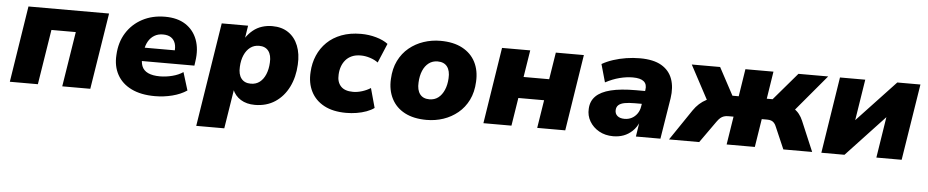

<svg xmlns="http://www.w3.org/2000/svg" viewBox="-40 -789 6032 1248"><g transform="rotate(5 2975.5 -164.5)"><path d="M27 0 105 -498H631L552 0H369L426 -359H267L210 0Z M974 11Q883 11 820.5 -19.5Q758 -50 727.5 -105.5Q697 -161 702 -234Q706 -317 744.5 -378.5Q783 -440 848 -474.5Q913 -509 996 -509Q1077 -509 1130 -474.5Q1183 -440 1206 -379Q1229 -318 1217 -238L1213 -209H847L860 -297H1090L1076 -284Q1081 -317 1073 -341.5Q1065 -366 1045 -379.5Q1025 -393 992 -393Q960 -393 936 -378.5Q912 -364 897.5 -339Q883 -314 878 -281L872 -247Q866 -205 877 -176.5Q888 -148 918 -134Q948 -120 995 -120Q1035 -120 1076 -130.5Q1117 -141 1146 -161L1182 -44Q1142 -17 1087 -3Q1032 11 974 11Z M1259 180 1366 -498H1538L1525 -415H1523Q1544 -446 1570.5 -467.5Q1597 -489 1629 -499Q1661 -509 1695 -509Q1758 -509 1801 -479.5Q1844 -450 1865 -397Q1886 -344 1882 -274Q1878 -192 1846 -127.5Q1814 -63 1758 -26Q1702 11 1626 11Q1572 11 1534 -12.5Q1496 -36 1479 -78H1483L1442 180ZM1588 -124Q1622 -124 1646 -142.5Q1670 -161 1684 -194.5Q1698 -228 1700 -271Q1703 -320 1682.5 -347Q1662 -374 1621 -374Q1588 -374 1563.5 -355.5Q1539 -337 1524.5 -304Q1510 -271 1508 -227Q1505 -178 1526 -151Q1547 -124 1588 -124Z M2222 11Q2136 11 2078 -20Q2020 -51 1992 -106.5Q1964 -162 1969 -234Q1972 -292 1993.5 -342Q2015 -392 2053.5 -429.5Q2092 -467 2147.5 -488Q2203 -509 2274 -509Q2326 -509 2373.5 -495.5Q2421 -482 2451 -459L2398 -333Q2377 -349 2346 -359Q2315 -369 2285 -369Q2251 -369 2226.5 -358Q2202 -347 2186 -328Q2170 -309 2161.5 -284.5Q2153 -260 2152 -232Q2149 -185 2174.5 -157Q2200 -129 2255 -129Q2283 -129 2313.5 -138.5Q2344 -148 2369 -164L2404 -37Q2384 -22 2354 -11Q2324 0 2290 5.5Q2256 11 2222 11Z M2746 11Q2662 11 2604 -19.5Q2546 -50 2517.5 -106Q2489 -162 2493 -234Q2496 -302 2521.5 -353.5Q2547 -405 2589 -439.5Q2631 -474 2683.5 -491.5Q2736 -509 2793 -509Q2878 -509 2936 -478Q2994 -447 3022 -392Q3050 -337 3046 -264Q3043 -196 3017.5 -144.5Q2992 -93 2950 -58.5Q2908 -24 2856 -6.5Q2804 11 2746 11ZM2753 -124Q2787 -124 2811 -142.5Q2835 -161 2849.5 -194.5Q2864 -228 2866 -271Q2869 -320 2848.5 -347Q2828 -374 2786 -374Q2753 -374 2728.5 -355.5Q2704 -337 2690 -304Q2676 -271 2674 -227Q2671 -178 2691.5 -151Q2712 -124 2753 -124Z M3117 0 3195 -498H3379L3351 -322H3518L3546 -498H3729L3651 0H3468L3497 -183H3329L3300 0Z M3964 11Q3912 11 3872 -11.5Q3832 -34 3810 -71.5Q3788 -109 3791 -153Q3793 -203 3825.5 -235.5Q3858 -268 3922.5 -284Q3987 -300 4086 -300H4161L4148 -215H4086Q4046 -215 4020 -210Q3994 -205 3980.5 -193Q3967 -181 3966 -160Q3965 -136 3981.5 -122Q3998 -108 4028 -108Q4054 -108 4075 -119Q4096 -130 4110.5 -150.5Q4125 -171 4129 -198L4147 -307Q4153 -344 4131 -362.5Q4109 -381 4059 -381Q4018 -381 3973 -369.5Q3928 -358 3881 -333L3848 -450Q3881 -469 3921 -482Q3961 -495 4005 -502Q4049 -509 4094 -509Q4183 -509 4235 -478.5Q4287 -448 4306.5 -393.5Q4326 -339 4315 -267L4272 0H4112L4127 -97H4130Q4114 -60 4088.5 -36Q4063 -12 4032 -0.5Q4001 11 3964 11Z M4328 0 4464 -201Q4481 -226 4502 -245Q4523 -264 4547.5 -276.5Q4572 -289 4599 -292L4573 -236L4433 -498H4618L4714 -319H4755L4783 -498H4966L4938 -319H4976L5129 -498H5323L5103 -236L5071 -286Q5098 -283 5118.5 -270.5Q5139 -258 5154 -239Q5169 -220 5179 -196L5262 0H5074L5013 -141Q5007 -157 4998.5 -166.5Q4990 -176 4979 -180Q4968 -184 4953 -184H4917L4888 0H4704L4733 -184H4698Q4683 -184 4670.5 -180Q4658 -176 4647.5 -167Q4637 -158 4625 -141L4525 0Z M5322 0 5400 -498H5565L5519 -206H5500L5774 -498H5925L5846 0H5681L5727 -293H5747L5473 0Z"/></g></svg>

Font: Nunito Sans 10pt Black
Style: Italic
Weight: 900
Italic angle: -9°
Designer: Vernon Adams
Foundry: Vernon Adams
Version: Version 3.101;gftools[0.9.27]